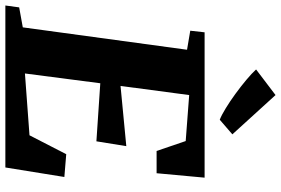

<svg xmlns="http://www.w3.org/2000/svg" viewBox="-196 -862 1048 716"><g transform="rotate(90 328.0 -504.0)"><path d="M-9.5 0 -2.5 -51.5 72 -65 155.5 -677.5 84.5 -689.5 90.5 -743H632.5L616 -564H533L496 -672.5L324.5 -685.5L290.5 -429.5L515 -451L497 -339.5L280.5 -354L244 -73L474.5 -90L545 -227L630 -220L594.5 0ZM416.5 -799.5Q399.5 -806 373.8 -821.8Q348 -837.5 320.2 -857.8Q292.5 -878 268 -898.5Q243.5 -919 229 -935L324.5 -1007.5L471 -846.5Z"/></g></svg>

Font: Merriweather Light 18pt Black
Style: Italic
Weight: 900
Italic angle: -7.8°
Version: Version 2.101